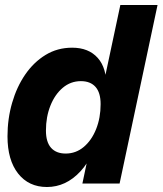

<svg xmlns="http://www.w3.org/2000/svg" viewBox="-20 -735 651 769"><path d="M168 14Q95 14 52.5 -40Q10 -94 10 -189Q10 -259 28.5 -323Q47 -387 81 -436.5Q115 -486 162.5 -515Q210 -544 269 -544Q335 -544 371.5 -503Q408 -462 406 -385L384 -226Q360 -111 302 -48.5Q244 14 168 14ZM243 -120Q284 -120 315.5 -146.5Q347 -173 365 -218Q383 -263 383 -318Q383 -364 362.5 -387Q342 -410 304 -410Q263 -410 231.5 -383.5Q200 -357 182 -312Q164 -267 164 -212Q164 -166 184.5 -143Q205 -120 243 -120ZM310 0 341 -147 386 -265 393 -391 462 -715H611L459 0Z"/></svg>

Font: Radio Canada Big
Style: Bold Italic
Weight: 700
Italic angle: -12°
Designer: Étienne Aubert Bonn
Foundry: Coppers and Brasses
Version: Version 1.001